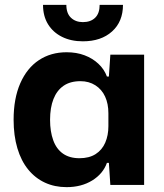

<svg xmlns="http://www.w3.org/2000/svg" viewBox="-20 -761 676 790"><path d="M254 9Q205 9 165 -9.5Q125 -28 96 -63.5Q67 -99 51.5 -151Q36 -203 36 -268Q36 -356 63.5 -418.5Q91 -481 140 -513.5Q189 -546 254 -546Q295 -546 328 -533.5Q361 -521 385 -498.5Q409 -476 420 -446H428L434 -536H573V0H434L428 -91H420Q404 -46 359.5 -18.5Q315 9 254 9ZM307 -110Q347 -110 373.5 -127Q400 -144 413 -174Q426 -204 426 -242V-295Q426 -334 412.5 -363.5Q399 -393 372.5 -410Q346 -427 311 -427Q269 -427 241.5 -408Q214 -389 200 -353.5Q186 -318 186 -268Q186 -220 199 -184Q212 -148 239 -129Q266 -110 307 -110ZM321 -591Q272 -591 235 -609.5Q198 -628 177.5 -661.5Q157 -695 157 -741H253Q253 -706 272 -688Q291 -670 321 -670Q353 -670 371.5 -688Q390 -706 390 -741H486Q486 -672 441 -631.5Q396 -591 321 -591Z"/></svg>

Font: Mona Sans ExtraLight
Style: Bold
Weight: 700
Version: Version 2.000